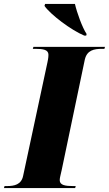

<svg xmlns="http://www.w3.org/2000/svg" viewBox="-57 -951 551 971"><path d="M369 -771H379L381 -779C359 -812 332 -887 322 -931H171L168 -921C199 -877 302 -799 369 -771ZM-37 0H323L326 -10H313C274 -10 245 -14 245 -40C245 -52 250 -67 255 -91L372 -650C383 -697 418 -704 459 -704H471L474 -714H112L109 -704H121C161 -704 188 -700 188 -674C188 -669 188 -659 183 -636L60 -62C51 -17 15 -10 -22 -10H-34Z"/></svg>

Font: Noto Serif Display SemiCondensed Black
Style: Italic
Weight: 900
Width: 4
Italic angle: -12°
Designer: Monotype Design Team
Foundry: Monotype Imaging Inc.
Version: Version 2.009